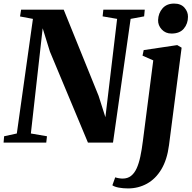

<svg xmlns="http://www.w3.org/2000/svg" viewBox="-32 -797 1074 1073"><path d="M-12 0 -9 -35.5 62 -51 152 -691.5 80 -705 86 -743H324L519 -261.5L557 -142L622.5 -691.5L541.5 -705.5L545.5 -743H777L773.5 -705.5L698 -691.5L599.5 0H459.5L247 -508.5L206.5 -639L140.5 -51L230.5 -35.5L226.5 0ZM912.5 14Q902 95.5 869.8 149.2Q837.5 203 789.2 229.5Q741 256 683.5 256Q655.5 256 631.8 251.5Q608 247 596 238.5L612 194Q620 197 632 199Q644 201 653.5 201Q681 201 700 186.2Q719 171.5 731.5 144.2Q744 117 752.2 78.2Q760.5 39.5 766.5 -9L824.5 -459.5L764.5 -486L771 -517L958.5 -545L983 -530.5ZM926.5 -609.5Q893 -609.5 871.8 -632.5Q850.5 -655.5 851.5 -685Q853 -723.5 876.2 -750.2Q899.5 -777 941 -777Q979 -777 999 -754Q1019 -731 1018.5 -703Q1018.5 -665 995.5 -637.2Q972.5 -609.5 926.5 -609.5Z"/></svg>

Font: Merriweather 72pt ExtraBold
Style: Italic
Weight: 800
Italic angle: -7.8°
Version: Version 2.101